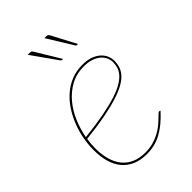

<svg xmlns="http://www.w3.org/2000/svg" viewBox="-213 -794 887 887"><g transform="rotate(-45 230.0 -351.0)"><path d="M45.5 0ZM405.5 -407Q405.5 -387.5 400.2 -369.8Q395 -352 381.2 -336Q367.5 -320 343 -306Q318.5 -292 280.2 -279.8Q242 -267.5 188 -257.2Q134 -247 61 -239Q56.5 -209.5 56.5 -181Q56.5 -140 66 -107.2Q75.5 -74.5 94.2 -51.5Q113 -28.5 141.2 -16.2Q169.5 -4 207.5 -4Q236 -4 259.2 -10.8Q282.5 -17.5 301 -27.5Q319.5 -37.5 333.8 -49Q348 -60.5 358.2 -70.5Q368.5 -80.5 375.5 -87.2Q382.5 -94 386.5 -94Q389.5 -94 391.5 -92L392.5 -91Q369 -65.5 346.8 -47.2Q324.5 -29 302 -17Q279.5 -5 256 0.5Q232.5 6 206.5 6Q166.5 6 136.2 -7Q106 -20 85.8 -44Q65.5 -68 55.5 -102.8Q45.5 -137.5 45.5 -181Q45.5 -217 52.5 -254.8Q59.5 -292.5 73.5 -327.5Q87.5 -362.5 108 -393.5Q128.5 -424.5 155.2 -447.5Q182 -470.5 214.8 -483.8Q247.5 -497 286.5 -497Q321.5 -497 344.5 -487.5Q367.5 -478 381 -464Q394.5 -450 400 -434.5Q405.5 -419 405.5 -407ZM286.5 -487Q239 -487 201.2 -466.5Q163.5 -446 135.2 -412.5Q107 -379 88.8 -336.2Q70.5 -293.5 62.5 -249Q136.5 -257 190 -267.2Q243.5 -277.5 280.5 -289.5Q317.5 -301.5 340.2 -315.2Q363 -329 375.5 -344Q388 -359 392.2 -374.8Q396.5 -390.5 396.5 -407Q396.5 -419 390.8 -433Q385 -447 372.2 -459Q359.5 -471 338.2 -479Q317 -487 286.5 -487ZM260.5 -708Q268 -708 271.5 -706Q275 -704 279 -697L341 -579H334.5Q329.5 -579 327.5 -583L250.5 -708ZM153.5 -708Q161.5 -708 164.8 -706Q168 -704 172 -697L243.5 -579H237Q232 -579 230 -583L141.5 -708Z"/></g></svg>

Font: Lato Hairline
Style: Italic
Weight: 100
Italic angle: -7°
Designer: Lukasz Dziedzic
Foundry: tyPoland Lukasz Dziedzic
Version: Version 2.007; 2014-02-27